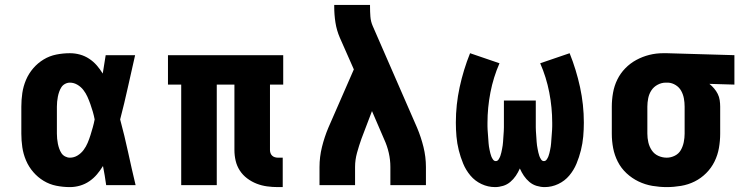

<svg xmlns="http://www.w3.org/2000/svg" viewBox="-20 -755 3040 783"><path d="M265 8Q237 8 209.5 2.5Q182 -3 158 -17.5Q134 -32 115.5 -53.5Q97 -75 86 -101Q75 -127 71 -154.5Q67 -182 67 -210V-320Q67 -348 71 -375.5Q75 -403 86 -429Q97 -455 115.5 -476.5Q134 -498 158 -512.5Q182 -527 209.5 -532.5Q237 -538 265 -538Q286 -538 306 -532.5Q326 -527 343.5 -515.5Q361 -504 374.5 -488.5Q388 -473 399 -455Q402 -474 405 -492.5Q408 -511 411 -530H531Q516 -465 501.5 -399Q487 -333 470 -268Q488 -201 502.5 -134Q517 -67 533 0H413Q410 -20 407 -39.5Q404 -59 400 -78Q389 -60 375.5 -44Q362 -28 344.5 -16Q327 -4 306.5 2Q286 8 265 8ZM265 -112Q282 -112 296.5 -121Q311 -130 321 -143.5Q331 -157 337.5 -172.5Q344 -188 349 -204Q354 -220 358.5 -236Q363 -252 366 -268Q363 -284 358.5 -299.5Q354 -315 348.5 -330.5Q343 -346 336.5 -360.5Q330 -375 320 -388Q310 -401 295.5 -409.5Q281 -418 265 -418Q255 -418 245.5 -413Q236 -408 230.5 -399.5Q225 -391 221.5 -381Q218 -371 216 -361Q214 -351 213 -340.5Q212 -330 212 -320V-210Q212 -200 213 -189.5Q214 -179 216 -169Q218 -159 221.5 -149Q225 -139 230.5 -130.5Q236 -122 245.5 -117Q255 -112 265 -112Z M1113 8Q1091 8 1069 5Q1047 2 1026.5 -6Q1006 -14 988 -27.5Q970 -41 958 -59.5Q946 -78 941 -99.5Q936 -121 936 -143V-410H864V0H719V-410H665V-530H1135V-410H1081V-143Q1081 -137 1083 -131Q1085 -125 1089.5 -120.5Q1094 -116 1100.5 -114Q1107 -112 1113 -112H1133V8Z M1283 0V-74Q1283 -115 1293 -155.5Q1303 -196 1319 -234L1423 -472L1366 -601Q1353 -631 1348 -663Q1343 -695 1343 -728V-735H1489V-728Q1489 -708 1490.5 -687.5Q1492 -667 1500 -649L1681 -234Q1697 -196 1707 -155.5Q1717 -115 1717 -74V0H1572V-74Q1572 -103 1565.5 -131.5Q1559 -160 1547 -186L1497 -302L1454 -189Q1444 -161 1436 -132Q1428 -103 1428 -74V0Z M1999 8Q1970 8 1943.5 -4.5Q1917 -17 1898.5 -39Q1880 -61 1869 -87.5Q1858 -114 1851 -142Q1844 -170 1841.5 -198.5Q1839 -227 1839 -255Q1839 -328 1854.5 -399.5Q1870 -471 1897 -538L2017 -497Q1992 -440 1980 -378Q1968 -316 1968 -254Q1968 -247 1968 -240Q1968 -233 1968.5 -226Q1969 -219 1969.5 -212Q1970 -205 1970.5 -198.5Q1971 -192 1971.5 -185Q1972 -178 1972.5 -171Q1973 -164 1974 -157.5Q1975 -151 1976.5 -144Q1978 -137 1979.5 -130.5Q1981 -124 1983.5 -117.5Q1986 -111 1990.5 -104.5Q1995 -98 2002 -98Q2009 -98 2013.5 -105Q2018 -112 2020.5 -119Q2023 -126 2024.5 -133Q2026 -140 2027.5 -147.5Q2029 -155 2030 -162Q2031 -169 2031.5 -176.5Q2032 -184 2032.5 -191.5Q2033 -199 2033.5 -206Q2034 -213 2034.5 -220.5Q2035 -228 2035 -235.5Q2035 -243 2035 -250.5Q2035 -258 2035 -265V-345H2165V-265Q2165 -258 2165 -250.5Q2165 -243 2165 -235.5Q2165 -228 2165.5 -220.5Q2166 -213 2166.5 -206Q2167 -199 2167.5 -191.5Q2168 -184 2168.5 -176.5Q2169 -169 2170 -162Q2171 -155 2172.5 -147.5Q2174 -140 2175.5 -133Q2177 -126 2179.5 -119Q2182 -112 2186.5 -105Q2191 -98 2198 -98Q2205 -98 2209.5 -104.5Q2214 -111 2216.5 -117.5Q2219 -124 2220.5 -130.5Q2222 -137 2223.5 -144Q2225 -151 2226 -157.5Q2227 -164 2227.5 -171Q2228 -178 2228.5 -185Q2229 -192 2229.5 -198.5Q2230 -205 2230.5 -212Q2231 -219 2231.5 -226Q2232 -233 2232 -240Q2232 -247 2232 -254Q2232 -316 2220 -378Q2208 -440 2183 -497L2303 -538Q2330 -471 2345.5 -399.5Q2361 -328 2361 -255Q2361 -227 2358.5 -198.5Q2356 -170 2349 -142Q2342 -114 2331 -87.5Q2320 -61 2301.5 -39Q2283 -17 2256.5 -4.5Q2230 8 2201 8Q2185 8 2168.5 3Q2152 -2 2139 -13Q2126 -24 2116.5 -38Q2107 -52 2100 -68Q2093 -52 2083.5 -38Q2074 -24 2061 -13Q2048 -2 2031.5 3Q2015 8 1999 8Z M2699 8Q2670 8 2640.5 3Q2611 -2 2584 -15Q2557 -28 2535 -48.5Q2513 -69 2499.5 -95.5Q2486 -122 2480.5 -151Q2475 -180 2475 -210V-320Q2475 -348 2480 -376.5Q2485 -405 2497.5 -430.5Q2510 -456 2530 -476.5Q2550 -497 2575 -510.5Q2600 -524 2627.5 -531Q2655 -538 2684 -538Q2688 -538 2692 -538Q2696 -538 2700 -538L2975 -530V-410L2873 -413Q2883 -405 2892 -394.5Q2901 -384 2907 -372Q2913 -360 2915 -346.5Q2917 -333 2917 -320V-210Q2917 -181 2912 -152Q2907 -123 2894 -96.5Q2881 -70 2860 -49Q2839 -28 2813 -15Q2787 -2 2757.5 3Q2728 8 2699 8ZM2699 -112Q2716 -112 2732 -120Q2748 -128 2756.5 -143Q2765 -158 2768.5 -175.5Q2772 -193 2772 -210V-320Q2772 -337 2769 -353.5Q2766 -370 2758 -384.5Q2750 -399 2735.5 -408Q2721 -417 2705 -418H2700Q2699 -418 2697.5 -418Q2696 -418 2695 -418Q2678 -418 2662 -409.5Q2646 -401 2636.5 -386.5Q2627 -372 2623.5 -354.5Q2620 -337 2620 -320V-210Q2620 -192 2624 -174.5Q2628 -157 2638 -142Q2648 -127 2664.5 -119.5Q2681 -112 2699 -112Z"/></svg>

Font: Iosevka Curly Slab HvEx
Style: Regular
Weight: 900
Width: 7
Monospace: yes
Designer: Belleve Invis
Foundry: Belleve Invis
Version: Version 11.1.0; ttfautohint (v1.8.3)